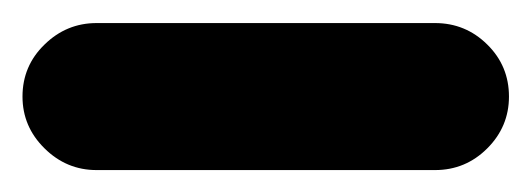

<svg xmlns="http://www.w3.org/2000/svg" viewBox="-85 -107 468 169"><path d="M363 -22Q363 -49 343.9 -67.8Q324.8 -86.7 297.9 -86.7H0Q-26.5 -86.7 -45.8 -67.8Q-65.2 -49 -65.2 -22Q-65.2 4.5 -45.8 23.6Q-26.5 42.7 0 42.7H297.9Q324.8 42.7 343.9 23.6Q363 4.5 363 -22Z"/></svg>

Font: Mikhak VF
Style: Regular
Weight: 100
Designer: Amin Abedi
Version: Version 3.001